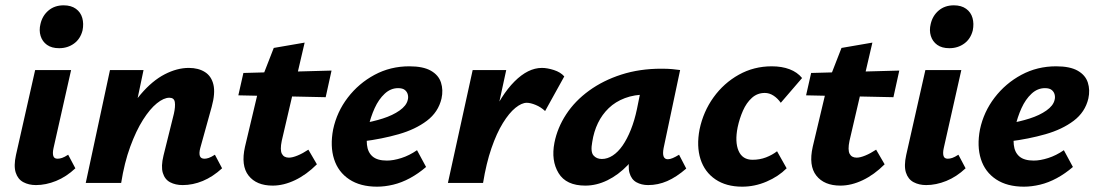

<svg xmlns="http://www.w3.org/2000/svg" viewBox="-20 -687 4116 721"><path d="M115 8Q88 8 67.5 -3Q47 -14 39 -39Q31 -64 40 -105L112 -424H247L181 -131Q177 -113 180 -102Q183 -91 196 -91Q204 -91 213 -94Q222 -97 236 -106L263 -55Q229 -23 190.5 -7.5Q152 8 115 8ZM202 -506Q174 -506 156.5 -518.5Q139 -531 132.5 -552Q126 -573 132 -597Q139 -628 162 -647.5Q185 -667 219 -667Q247 -667 265 -654Q283 -641 289 -619.5Q295 -598 290 -573Q282 -541 258 -523.5Q234 -506 202 -506Z M666 8Q639 8 619 -2.5Q599 -13 591.5 -37.5Q584 -62 594 -103L633 -260Q639 -287 636.5 -303.5Q634 -320 616 -320Q595 -320 569 -299Q543 -278 517 -237Q491 -196 469 -136Q447 -76 435 0H367Q392 -117 428.5 -199.5Q465 -282 508.5 -333Q552 -384 598.5 -408Q645 -432 689 -432Q725 -432 749.5 -416.5Q774 -401 781.5 -369Q789 -337 775 -286L732 -131Q727 -112 730.5 -101.5Q734 -91 748 -91Q755 -91 764 -94Q773 -97 787 -106L814 -55Q779 -23 741.5 -7.5Q704 8 666 8ZM302 0 393 -424H519L430 0Z M1004 10Q943 10 913.5 -27.5Q884 -65 900 -136L957 -376L1008 -507L1124 -527L1038 -158Q1031 -124 1038.5 -109.5Q1046 -95 1065 -95Q1078 -95 1097.5 -103Q1117 -111 1138 -125L1170 -70Q1131 -31 1088 -10.5Q1045 10 1004 10ZM875 -329 894 -413 1225 -422 1203 -322Z M1396 14Q1333 14 1291.5 -13.5Q1250 -41 1234.5 -89.5Q1219 -138 1231 -201Q1245 -267 1286 -320.5Q1327 -374 1386.5 -406Q1446 -438 1517 -438Q1569 -438 1598 -421.5Q1627 -405 1636 -377Q1645 -349 1638 -317Q1626 -266 1583 -233.5Q1540 -201 1477 -183Q1414 -165 1342 -156L1337 -223Q1380 -230 1417.5 -242Q1455 -254 1480.5 -272Q1506 -290 1511 -311Q1514 -321 1511.5 -331.5Q1509 -342 1500.5 -349Q1492 -356 1475 -356Q1447 -356 1424.5 -335Q1402 -314 1387 -281Q1372 -248 1363 -209Q1355 -172 1358 -143.5Q1361 -115 1379 -99.5Q1397 -84 1433 -84Q1457 -84 1487 -93.5Q1517 -103 1546 -123L1580 -60Q1551 -35 1519.5 -18Q1488 -1 1456.5 6.5Q1425 14 1396 14Z M1750 0Q1776 -137 1818.5 -233.5Q1861 -330 1912 -381Q1963 -432 2015 -432Q2035 -432 2060 -424Q2085 -416 2099 -400L2027 -270Q2011 -285 1991.5 -293Q1972 -301 1958 -301Q1939 -301 1915.5 -282Q1892 -263 1868.5 -225Q1845 -187 1825.5 -130.5Q1806 -74 1794 0ZM1662 0 1755 -424H1881L1789 0Z M2178 10Q2106 10 2077.5 -37Q2049 -84 2062 -151Q2073 -207 2106 -257.5Q2139 -308 2192 -346.5Q2245 -385 2313.5 -407Q2382 -429 2463 -429Q2488 -429 2504 -427.5Q2520 -426 2534 -424L2472 -131Q2464 -89 2488 -89Q2496 -89 2506.5 -93.5Q2517 -98 2530 -106L2557 -54Q2520 -22 2485.5 -7Q2451 8 2414 8Q2389 8 2370 -2.5Q2351 -13 2344 -37.5Q2337 -62 2346 -103L2376 -246L2445 -277Q2430 -211 2402 -158Q2374 -105 2338 -67.5Q2302 -30 2261 -10Q2220 10 2178 10ZM2240 -90Q2261 -90 2281 -103Q2301 -116 2318 -140.5Q2335 -165 2349 -200Q2363 -235 2372 -278L2392 -377L2448 -327Q2438 -331 2428 -331.5Q2418 -332 2408 -332Q2362 -332 2326.5 -318.5Q2291 -305 2266 -281Q2241 -257 2225.5 -225Q2210 -193 2204 -154Q2197 -117 2208.5 -103.5Q2220 -90 2240 -90Z M2767 14Q2707 14 2666.5 -13.5Q2626 -41 2610.5 -89.5Q2595 -138 2607 -201Q2621 -268 2659.5 -321.5Q2698 -375 2754.5 -406.5Q2811 -438 2878 -438Q2916 -438 2945 -427Q2974 -416 2992 -394L2912 -301Q2900 -318 2884.5 -328Q2869 -338 2852 -338Q2824 -338 2803.5 -319.5Q2783 -301 2770 -271.5Q2757 -242 2750 -209Q2739 -154 2753.5 -120.5Q2768 -87 2806 -87Q2833 -87 2856.5 -96Q2880 -105 2898 -119L2934 -55Q2903 -24 2858.5 -5Q2814 14 2767 14Z M3136 10Q3075 10 3045.5 -27.5Q3016 -65 3032 -136L3089 -376L3140 -507L3256 -527L3170 -158Q3163 -124 3170.5 -109.5Q3178 -95 3197 -95Q3210 -95 3229.5 -103Q3249 -111 3270 -125L3302 -70Q3263 -31 3220 -10.5Q3177 10 3136 10ZM3007 -329 3026 -413 3357 -422 3335 -322Z M3458 8Q3431 8 3410.5 -3Q3390 -14 3382 -39Q3374 -64 3383 -105L3455 -424H3590L3524 -131Q3520 -113 3523 -102Q3526 -91 3539 -91Q3547 -91 3556 -94Q3565 -97 3579 -106L3606 -55Q3572 -23 3533.5 -7.5Q3495 8 3458 8ZM3545 -506Q3517 -506 3499.5 -518.5Q3482 -531 3475.5 -552Q3469 -573 3475 -597Q3482 -628 3505 -647.5Q3528 -667 3562 -667Q3590 -667 3608 -654Q3626 -641 3632 -619.5Q3638 -598 3633 -573Q3625 -541 3601 -523.5Q3577 -506 3545 -506Z M3825 14Q3762 14 3720.5 -13.5Q3679 -41 3663.5 -89.5Q3648 -138 3660 -201Q3674 -267 3715 -320.5Q3756 -374 3815.5 -406Q3875 -438 3946 -438Q3998 -438 4027 -421.5Q4056 -405 4065 -377Q4074 -349 4067 -317Q4055 -266 4012 -233.5Q3969 -201 3906 -183Q3843 -165 3771 -156L3766 -223Q3809 -230 3846.5 -242Q3884 -254 3909.5 -272Q3935 -290 3940 -311Q3943 -321 3940.5 -331.5Q3938 -342 3929.5 -349Q3921 -356 3904 -356Q3876 -356 3853.5 -335Q3831 -314 3816 -281Q3801 -248 3792 -209Q3784 -172 3787 -143.5Q3790 -115 3808 -99.5Q3826 -84 3862 -84Q3886 -84 3916 -93.5Q3946 -103 3975 -123L4009 -60Q3980 -35 3948.5 -18Q3917 -1 3885.5 6.5Q3854 14 3825 14Z"/></svg>

Font: Ysabeau ExtraBold
Style: Italic
Weight: 800
Italic angle: -12°
Designer: Christian Thalmann (Catharsis Fonts)
Version: Version 2.002